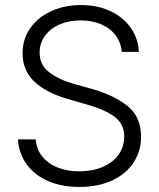

<svg xmlns="http://www.w3.org/2000/svg" viewBox="-20 -737 638 769"><path d="M302.7 -655.3Q254.9 -655.3 217.5 -638.7Q180.2 -622.1 159.4 -592.5Q138.7 -563 138.7 -526.4Q138.7 -476.6 178 -446.8Q217.3 -417 278.3 -400.4L351.6 -379.9Q436.5 -355.5 490.7 -312.5Q544.9 -269.5 544.9 -189.5Q544.9 -131.8 515.1 -86.2Q485.4 -40.5 429.4 -14.4Q373.5 11.7 297.9 11.7Q226.1 11.7 171.9 -12.2Q117.7 -36.1 86.7 -79.1Q55.7 -122.1 51.8 -178.7H123Q126.5 -138.2 149.9 -109.4Q173.3 -80.6 211.9 -65.7Q250.5 -50.8 297.9 -50.8Q349.6 -50.8 390.6 -68.1Q431.6 -85.4 454.6 -117.2Q477.5 -148.9 477.5 -190.4Q477.5 -239.7 440.2 -268.3Q402.8 -296.9 331.1 -317.4L247.1 -341.8Q160.6 -367.7 115.5 -412.1Q70.3 -456.5 70.3 -523.4Q70.3 -580.1 101.1 -624Q131.8 -668 185.3 -692.4Q238.8 -716.8 304.7 -716.8Q370.1 -716.8 421.9 -692.6Q473.6 -668.5 503.7 -625.7Q533.7 -583 536.1 -529.3H467.8Q464.4 -567.4 442.6 -595.9Q420.9 -624.5 384.5 -639.9Q348.1 -655.3 302.7 -655.3Z"/></svg>

Font: Pretendard Std Light
Style: Regular
Weight: 300
Designer: Base glyphs from Inter by Rasmus Andersson; Hangeul glyphs from Noto Sans CJK(Source Han Sans) by Jang Soo-young and Kan
Foundry: Kil Hyung-jin
Version: Version 1.309